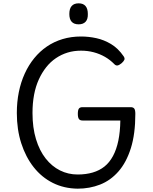

<svg xmlns="http://www.w3.org/2000/svg" viewBox="-20 -1113 918 1152"><path d="M446 19Q364 18 297 -15.5Q230 -49 182 -110Q134 -171 107.5 -253.5Q81 -336 81 -435Q81 -501 93 -560.5Q105 -620 128.5 -671.5Q152 -723 185.5 -764Q219 -805 261.5 -834Q304 -863 355.5 -878.5Q407 -894 466 -894Q512 -894 558 -884Q604 -874 646.5 -848.5Q689 -823 722 -775Q730 -763 726 -754Q722 -745 711 -735Q697 -723 686.5 -720.5Q676 -718 666 -728Q641 -754 609.5 -772Q578 -790 542 -799.5Q506 -809 466 -809Q423 -809 385.5 -797.5Q348 -786 315.5 -764Q283 -742 257.5 -710Q232 -678 213 -636.5Q194 -595 184.5 -544.5Q175 -494 175 -435Q175 -347 196 -278Q217 -209 254 -162Q291 -115 340 -90.5Q389 -66 446 -66Q496 -66 536.5 -78Q577 -90 607 -114Q637 -138 658 -177Q679 -216 690 -269Q701 -322 702 -390H475Q460 -390 453.5 -399Q447 -408 447 -430Q447 -453 453.5 -461.5Q460 -470 475 -470H764Q779 -470 785.5 -461.5Q792 -453 792 -430Q792 -309 765 -223.5Q738 -138 690.5 -84Q643 -30 580.5 -5.5Q518 19 446 19ZM452 -967Q424 -967 410 -982.5Q396 -998 396 -1029Q396 -1061 410 -1077Q424 -1093 452 -1093Q479 -1093 493 -1077Q507 -1061 507 -1029Q508 -998 493.5 -982.5Q479 -967 452 -967Z"/></svg>

Font: Playwrite HR Lijeva
Style: Regular
Weight: 400
Designer: Veronika Burian, José Scaglione
Foundry: TypeTogether
Version: Version 1.002